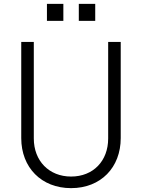

<svg xmlns="http://www.w3.org/2000/svg" viewBox="-20 -962 735 994"><path d="M308 -854V-942H223V-854ZM473 -854V-942H388V-854ZM348 12C502 12 605 -95 605 -247V-745H540V-245C540 -129 463 -48 348 -48C234 -48 155 -129 155 -245V-745H90V-247C90 -95 194 12 348 12Z"/></svg>

Font: Plus Jakarta Sans Light
Style: Regular
Weight: 300
Designer: Gumpita Rahayu
Foundry: Tokotype
Version: Version 2.071;gftools[0.9.30]